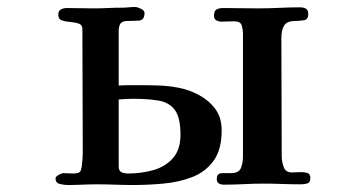

<svg xmlns="http://www.w3.org/2000/svg" viewBox="-20 -530 1040 550"><path d="M497 -144Q497 -194 480.5 -215.5Q464 -237 433.5 -242Q403 -247 361 -247Q351 -247 341 -246.5Q331 -246 320 -245V-53Q320 -40 328.5 -36.5Q337 -33 347 -33Q384 -33 418.5 -42.5Q453 -52 475 -76.5Q497 -101 497 -144ZM615 -156Q615 -101 591.5 -69Q568 -37 530 -22.5Q492 -8 447.5 -4Q403 0 361 0Q336 0 310 -1Q284 -2 258 -2Q237 -2 216 -1Q195 0 174 0Q164 0 151.5 -3Q139 -6 139 -19Q139 -24 148 -29Q157 -34 161 -34Q169 -34 176 -33.5Q183 -33 190 -33Q207 -33 210.5 -40Q214 -47 215 -62Q217 -76 217 -90.5Q217 -105 217 -119Q217 -201 216.5 -283.5Q216 -366 216 -447Q216 -459 205.5 -462.5Q195 -466 181.5 -467Q168 -468 157.5 -471.5Q147 -475 147 -488Q147 -499 154.5 -503Q162 -507 172 -507Q191 -507 209.5 -506.5Q228 -506 247 -506Q268 -506 288.5 -507Q309 -508 330 -508Q339 -508 348.5 -509Q358 -510 367 -510Q373 -510 383.5 -505Q394 -500 394 -493Q394 -472 377.5 -471Q361 -470 347 -470Q331 -470 325.5 -463Q320 -456 320 -440V-285Q336 -286 351 -286Q366 -286 382 -286Q409 -286 436 -285Q463 -284 490 -279Q522 -273 550.5 -257.5Q579 -242 597 -217.5Q615 -193 615 -156ZM869 -20Q869 -7 860.5 -4.5Q852 -2 841 -2Q815 -2 788.5 -3Q762 -4 736 -4Q708 -4 679 -2.5Q650 -1 621 -1Q613 -1 607 -4.5Q601 -8 601 -17Q601 -34 616 -34Q631 -34 641 -34Q664 -34 670 -48.5Q676 -63 676 -82V-431Q676 -445 672.5 -457Q669 -469 651 -469Q642 -469 633 -468.5Q624 -468 615 -468Q607 -468 600 -471.5Q593 -475 593 -485Q593 -499 600.5 -503Q608 -507 620 -507Q645 -507 669.5 -506.5Q694 -506 719 -506Q749 -506 779.5 -507.5Q810 -509 840 -509Q850 -509 856.5 -505Q863 -501 863 -490Q863 -474 850.5 -472Q838 -470 827 -470Q802 -470 794 -457Q786 -444 786 -421Q786 -336 786.5 -251.5Q787 -167 787 -82Q787 -68 792.5 -52Q798 -36 816 -36Q823 -36 829.5 -36.5Q836 -37 843 -37Q852 -37 860.5 -34.5Q869 -32 869 -20Z"/></svg>

Font: Kaisei Tokumin ExtraBold
Style: Regular
Weight: 800
Designer: Font-Kai, 金井和夫
Foundry: KAZUO KANAI
Version: Version 5.003